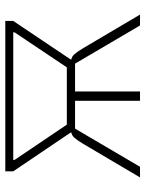

<svg xmlns="http://www.w3.org/2000/svg" viewBox="68 -616 548 724"><g transform="rotate(-90 342.0 -254.0)"><path d="M162 -215Q176 -238 184.5 -247.5Q193 -257 204 -259V-262L58 -478V-508H625V-478L480 -262V-259Q491 -257 499.5 -247.5Q508 -238 522 -215L649 0H608L464 -245H359V0H324V-245H219L75 0H35ZM450 -276 582 -473V-478H101V-473L234 -276Z"/></g></svg>

Font: IBM Plex Sans ExtLt
Style: Regular
Weight: 200
Designer: Mike Abbink, Paul van der Laan, Pieter van Rosmalen
Foundry: Bold Monday
Version: Version 3.005